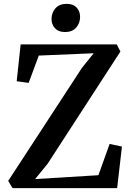

<svg xmlns="http://www.w3.org/2000/svg" viewBox="-20 -975 682 995"><path d="M45 0 22.5 -37.5 404.5 -623 465.5 -699 181 -687 128.5 -545.5 66.5 -554 87 -745H585L604 -708L226.5 -126L162 -47L490 -67L548 -229L612 -215.5L587 0ZM316.5 -809Q283 -809 265 -828.5Q247 -848 247 -876.5Q247 -908.5 267.2 -931.8Q287.5 -955 325 -955H326Q359.5 -955 377.2 -935.8Q395 -916.5 395 -887.5Q395 -855.5 375 -832.2Q355 -809 317.5 -809Z"/></svg>

Font: Merriweather 60pt SemiBold
Style: Regular
Weight: 600
Version: Version 2.100